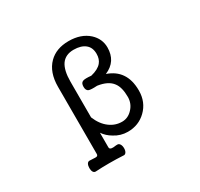

<svg xmlns="http://www.w3.org/2000/svg" viewBox="-173 -931 1347 1292"><g transform="rotate(-30 500.0 -285.0)"><path d="M286.1 42Q286.1 54.7 275.4 57.6Q269.5 59.6 248 57.6L224.6 56.6Q210 54.7 202.1 68.4Q195.3 81.1 195.3 99.6Q195.3 118.2 202.1 129.9Q210 142.6 224.6 140.6Q271.5 137.7 327.1 137.7Q382.8 137.7 434.6 140.6Q448.2 143.6 457 130.9Q464.8 119.1 464.8 100.6Q464.8 81.1 457 68.4Q448.2 54.7 434.6 56.6H427.7Q402.3 60.5 392.6 58.6Q376 56.6 376 42V-71.3Q399.4 -36.1 439.5 -12.7Q487.3 17.6 543 17.6Q627 17.6 684.6 -38.1Q745.1 -96.7 745.1 -186.5Q745.1 -269.5 709 -321.3Q675.8 -370.1 608.4 -393.6Q657.2 -414.1 682.6 -452.1Q707 -490.2 707 -543Q707 -610.4 655.3 -658.2Q596.7 -710.9 501 -710.9Q404.3 -710.9 347.7 -654.3Q286.1 -592.8 286.1 -479.5ZM501 -643.6Q558.6 -643.6 590.8 -617.2Q622.1 -591.8 622.1 -543Q622.1 -502 600.6 -476.6Q575.2 -446.3 517.6 -432.6Q468.8 -437.5 453.1 -430.7Q434.6 -423.8 434.6 -393.6Q434.6 -365.2 453.1 -357.4Q469.7 -351.6 517.6 -354.5Q598.6 -342.8 630.9 -297.9Q659.2 -260.7 659.2 -186.5Q659.2 -134.8 624 -97.7Q589.8 -60.5 543 -60.5Q490.2 -60.5 447.3 -92.8Q402.3 -126 376 -190.4V-467.8Q376 -555.7 406.2 -599.6Q437.5 -643.6 501 -643.6Z"/></g></svg>

Font: GungsuhChe
Style: Regular
Weight: 400
Monospace: yes
Version: Version 2.21